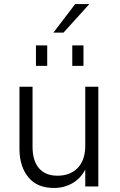

<svg xmlns="http://www.w3.org/2000/svg" viewBox="-20 -912 588 939"><path d="M241.2 -752.4 347.7 -892.1H417L290.5 -752.4ZM155.8 -589.8V-689.9H210.9V-589.8ZM333.5 -589.8V-689.9H388.2V-589.8ZM244.1 7.3Q162.1 7.3 119.4 -44.2Q76.7 -95.7 75.2 -179.2V-487.8H139.2V-193.8Q139.2 -126.5 170.4 -89.6Q201.7 -52.7 261.2 -52.7Q323.7 -52.7 360.4 -91.1Q397 -129.4 397 -199.7V-487.8H460.9V0H397V-83Q374.5 -39.1 334 -15.9Q293.5 7.3 244.1 7.3Z"/></svg>

Font: HK Grotesk Legacy
Style: Regular
Weight: 400
Designer: Alfredo Marco Pradil
Foundry: Hanken Design Co.
Version: Version 2.022;PS 002.022;hotconv 1.0.88;makeotf.lib2.5.64775